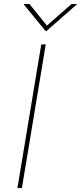

<svg xmlns="http://www.w3.org/2000/svg" viewBox="-20 -952 409 972"><path d="M211.6 -727.3 90.9 0H68.2L188.9 -727.3ZM129.3 -931.8 217.3 -822.4 342.3 -931.8H369.3L367.9 -929L215.9 -795.5H210.2L100.9 -929L102.3 -931.8Z"/></svg>

Font: Inter Thin  BETA
Style: Italic
Weight: 100
Italic angle: -9.39999°
Designer: Rasmus Andersson
Foundry: rsms
Version: Version 3.011;git-f93a4a705